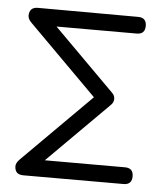

<svg xmlns="http://www.w3.org/2000/svg" viewBox="-46 -612 547 653"><g transform="rotate(5 228.0 -286.0)"><path d="M428.2 -28.6Q428.2 0 399.7 0L57.6 0.2Q28.1 0.2 28.1 -28.8Q28.1 -39.6 40.8 -52.5L273.7 -285.2L40.8 -518.3Q28.1 -530.8 28.1 -542Q28.1 -571.5 57.6 -571.5L399.7 -570.6Q428.2 -570.6 428.2 -542.2Q428.2 -513.7 399.7 -513.7H126L334.2 -305.4Q343 -296.6 343 -285.6Q343 -274.2 334.2 -265.1L126 -57.1H399.7Q428.2 -57.1 428.2 -28.6Z"/></g></svg>

Font: EnergyBar
Style: Regular
Weight: 400
Italic angle: -10°
Version: 1.0 2000-03-28